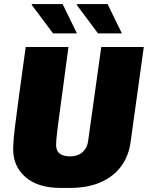

<svg xmlns="http://www.w3.org/2000/svg" viewBox="-20 -918 730 948"><path d="M280 10Q168 10 106.5 -43Q45 -96 45 -181Q45 -194 46 -208.5Q47 -223 48.5 -242.5Q50 -262 53.5 -288.5Q57 -315 61.5 -351Q66 -387 72.5 -435Q79 -483 87.5 -545Q96 -607 107 -686H318Q303 -574 292.5 -495.5Q282 -417 275 -365.5Q268 -314 264 -282Q260 -250 258.5 -232Q257 -214 257 -203Q257 -173 275 -159.5Q293 -146 324 -146Q365 -146 388 -167Q411 -188 415 -221L480 -686H690L625 -218Q616 -149 579 -98Q542 -47 478 -18.5Q414 10 323 10ZM464 -753 358 -895 365 -898H511L582 -753ZM242 -753 136 -895 138 -898H289L360 -753Z"/></svg>

Font: Chivo Medium Black
Style: Italic
Weight: 900
Italic angle: -8.05°
Version: Version 2.002